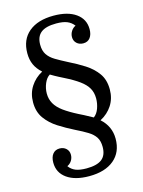

<svg xmlns="http://www.w3.org/2000/svg" viewBox="-135 -807 799 1075"><g transform="rotate(-15 265.0 -270.0)"><path d="M482 -250Q482 -198 456.5 -158.5Q431 -119 387 -96Q442 -47 442 25Q442 103 390 146.5Q338 190 246 190Q164 190 117 156.5Q70 123 70 65Q70 33 84.5 15Q99 -3 124 -3Q147 -3 162 11Q177 25 177 47Q177 66 167 81.5Q157 97 141 104Q156 125 179.5 134.5Q203 144 242 144Q303 144 331.5 121.5Q360 99 360 51Q360 16 346 -5.5Q332 -27 304.5 -44Q277 -61 234 -82Q188 -105 145.5 -132Q103 -159 75.5 -197Q48 -235 48 -290Q48 -342 73.5 -381.5Q99 -421 142 -444Q114 -469 101 -498Q88 -527 88 -564Q88 -643 140 -686.5Q192 -730 284 -730Q366 -730 413 -696.5Q460 -663 460 -605Q460 -574 446 -555.5Q432 -537 406 -537Q383 -537 368 -551Q353 -565 353 -587Q353 -605 363 -621Q373 -637 389 -644Q373 -665 349.5 -674.5Q326 -684 287 -684Q227 -684 198.5 -661.5Q170 -639 170 -592Q170 -557 185 -534.5Q200 -512 228.5 -495Q257 -478 296 -458Q343 -435 385.5 -408Q428 -381 455 -343.5Q482 -306 482 -250ZM253 -377Q243 -382 223.5 -392Q204 -402 179 -417Q159 -405 147 -376.5Q135 -348 135 -318Q135 -286 150 -259.5Q165 -233 196.5 -210Q228 -187 277 -162Q287 -157 305 -148Q323 -139 355 -121Q375 -136 385 -164Q395 -192 395 -221Q395 -255 380.5 -280.5Q366 -306 334.5 -329Q303 -352 253 -377Z"/></g></svg>

Font: Domine
Style: Regular
Weight: 400
Designer: Pablo Impallari, Rodrigo Fuenzalida, Brenda Gallo
Foundry: Pablo Impallari, Rodrigo Fuenzalida, Brenda Gallo
Version: Version 2.000